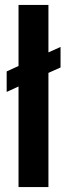

<svg xmlns="http://www.w3.org/2000/svg" viewBox="-20 -757 272 777"><path d="M176 0H55V-407L7 -385V-468L55 -490V-737H176V-545L225 -567V-484L176 -462Z"/></svg>

Font: Khand SemiBold
Style: Regular
Weight: 600
Designer: Devanagari: Sanchit Sawaria, Jyotish Sonowal; Latin: Satya Rajpurohit
Foundry: Indian Type Foundry
Version: Version 1.101;PS 1.0;hotconv 1.0.78;makeotf.lib2.5.61930; tt